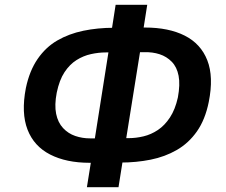

<svg xmlns="http://www.w3.org/2000/svg" viewBox="-20 -756 945 802"><path d="M343 26 363 -99 386 -76H354Q257 -76 189.5 -110.5Q122 -145 95 -214.5Q68 -284 88 -388Q103 -460 137 -509.5Q171 -559 219.5 -587Q268 -615 328 -627.5Q388 -640 456 -640H480L444 -614L463 -736H595L576 -615L552 -641H585Q685 -641 752 -607Q819 -573 846 -504Q873 -435 852 -330Q837 -256 802.5 -207Q768 -158 718.5 -129.5Q669 -101 609 -89Q549 -77 483 -77H458L495 -100L475 26ZM372 -151 437 -563 459 -537H422Q392 -537 360 -530Q328 -523 299.5 -505Q271 -487 249.5 -454.5Q228 -422 217 -369Q207 -317 214.5 -280.5Q222 -244 243.5 -221Q265 -198 294.5 -188Q324 -178 356 -178H400ZM503 -152 480 -179H519Q548 -179 579.5 -186.5Q611 -194 639.5 -213Q668 -232 690 -265.5Q712 -299 723 -349Q733 -403 726 -439.5Q719 -476 697.5 -498Q676 -520 646.5 -529.5Q617 -539 583 -538H540L569 -564Z"/></svg>

Font: Nunito Sans 7pt SemiCondensed
Style: Bold Italic
Weight: 700
Width: 4
Italic angle: -9°
Designer: Vernon Adams
Foundry: Vernon Adams
Version: Version 3.101;gftools[0.9.27]